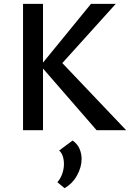

<svg xmlns="http://www.w3.org/2000/svg" viewBox="-20 -678 677 1000"><path d="M483 0 191 -336 454 -658H583L278 -320L286 -369L637 0ZM100 0V-658H204V0ZM316 302 279 271Q296 251 304.5 226Q313 201 313 177Q313 153 306.5 134.5Q300 116 288 106L358 54Q383 71 394 96.5Q405 122 405 150Q405 193 381 236Q357 279 316 302Z"/></svg>

Font: Ysabeau SC SemiBold
Style: Regular
Weight: 600
Designer: Christian Thalmann (Catharsis Fonts)
Version: Version 2.001;gftools[0.9.30]; featfreeze: smcp